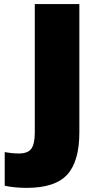

<svg xmlns="http://www.w3.org/2000/svg" viewBox="-20 -725 463 932"><path d="M108.9 187Q54.2 187 2.9 176.8V13.2Q39.1 20 71.8 20Q115.7 20 132.3 -3.4Q148.9 -26.9 148.9 -82V-705.1H365.2V-83Q365.2 58.1 306.4 122.6Q247.6 187 108.9 187Z"/></svg>

Font: Mulish ExtraBlack
Style: Regular
Weight: 1000
Designer: Vernon Adams
Foundry: Vernon Adams
Version: Version 3.603; ttfautohint (v1.8.3)